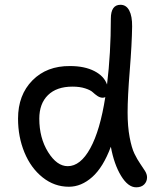

<svg xmlns="http://www.w3.org/2000/svg" viewBox="-20 -738 674 811"><path d="M271 50.8Q209.5 50.8 159.9 11.2Q110.4 -28.3 83.3 -94Q56.2 -159.7 56.2 -236.8Q56.2 -336.9 116.9 -398.4Q177.7 -460 275.9 -459Q337.4 -459 378.7 -437.7Q419.9 -416.5 432.1 -380.9Q448.2 -513.2 448.2 -659.2Q448.2 -717.8 488.8 -717.8Q513.2 -717.8 525.9 -693.8Q538.6 -669.9 538.1 -626Q537.1 -552.2 528.1 -440.4Q519 -328.6 519 -263.2Q519 -203.6 527.6 -158.2Q536.1 -112.8 548.1 -88.4Q560.1 -64 572 -46.9Q584 -29.8 592.5 -15.9Q601.1 -2 601.1 11.2Q601.1 28.8 589.1 41Q577.1 53.2 555.2 53.2Q521 53.2 491.5 4.9Q461.9 -43.5 448.2 -118.2Q416 -31.7 369.9 9.5Q323.7 50.8 271 50.8ZM146 -236.8Q146 -155.3 183.1 -95.7Q220.2 -36.1 266.1 -36.1Q319.8 -36.1 361.3 -111.6Q402.8 -187 424.8 -328.1Q420.4 -325.2 414.1 -325.2Q402.8 -325.2 391.8 -332.5Q380.9 -339.8 371.6 -348.6Q362.3 -357.4 339.8 -364.7Q317.4 -372.1 286.1 -372.1Q219.2 -372.1 182.6 -336.2Q146 -300.3 146 -236.8Z"/></svg>

Font: Shantell Sans Bouncy
Style: Regular
Weight: 400
Designer: Stephen Nixon, Anya Danilova, Shantell Martin
Foundry: Arrow Type
Version: Version 1.006;[9816181b4]